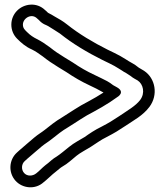

<svg xmlns="http://www.w3.org/2000/svg" viewBox="-20 -710 714 830"><path d="M575.2 -362.1C599.2 -346.4 608.3 -307.7 586 -278C566.5 -252 532 -233 495 -207.7C465.5 -188.1 451.1 -179.2 418.9 -162.4C390.3 -148.7 365.5 -131.6 346.1 -117.8C329 -107.2 299.3 -92.1 279.2 -75.4C260.1 -60.1 240.8 -43.6 225.1 -33.4C207.6 -23.4 196 -11.3 188 -5C173.6 5.4 157.1 20.7 146.2 31.4L136.2 39.7C121.9 51.3 98 53.4 84.2 37.9C70.9 23 72.7 -0.9 86.7 -13.4L97.8 -23.5C116.8 -40.6 140.7 -59.6 160.4 -77.1C174 -88.5 186.8 -95.2 204.5 -109.4C227.9 -127.8 247.5 -144.2 273.8 -159.5C313.7 -183.9 343.5 -206.3 384.6 -226.8C415.7 -243.8 426 -250 454.8 -268.1L487.2 -290.4C487.2 -290.4 523.9 -311.3 485.1 -332.9L469.1 -341.8C451 -356.2 435.2 -363.7 418.9 -371.5L389.7 -385.6C354.7 -401.9 326.3 -418.3 295.1 -439.6C294.8 -439.9 294.3 -440.2 294 -440.3L258.1 -462.3C232.2 -478.4 217.7 -487.9 195.3 -505.8C176.3 -520 159 -531.4 139.2 -541.4C124.7 -548.6 111.2 -557.2 97.7 -570.7C88.1 -580.2 79 -587.4 79 -603.5C79 -631.7 116.6 -654 140.3 -630.3C142.7 -627.9 145.4 -625.8 148 -623.5C165.4 -603.9 180 -602.6 188.1 -597.2C204.4 -586.4 222.2 -576.8 239 -565C294.8 -520.4 357.6 -483.3 423 -450.6L452 -436.6C468.5 -428.3 481.5 -421.6 494.4 -413L508.5 -404.2C515.2 -399 518.8 -397.8 520.7 -397C528.1 -392.6 535.1 -388 543.8 -382.1C557.7 -370.5 567.7 -367.1 575.2 -362.1ZM602.8 -403.9C588.5 -413.3 582.2 -415.1 575.3 -421C562.4 -432 549.4 -437.6 537.2 -445.2L521.6 -455C506.7 -464.8 491.1 -472.9 474 -481.4L445 -495.4C382.3 -526.8 321.3 -563.2 269.6 -604.5C252.1 -618.6 233.5 -629.1 215 -639.4C196.5 -651.3 188.5 -652.9 185.5 -656.6C182.7 -660.2 178.5 -663.3 175 -666.3C138.4 -702 83.5 -694.7 52.9 -662.9C38.5 -647.9 29 -627.1 29 -603.5C29 -580.3 37.9 -558.7 54.3 -542.3C71.5 -525.2 91.4 -507.4 117.5 -496.3C132.3 -488.9 147.3 -479.2 164.7 -466.2C187.8 -447.8 205.5 -436.1 231.9 -419.7L267.4 -398C299.2 -376.3 331.9 -357.4 368.3 -340.4L396.3 -326.9C407.5 -320.4 418.3 -315.3 427.4 -310C400 -292.7 392 -287.9 361.4 -271.2C318 -249.3 284 -224.4 248.2 -202.5C218.6 -185.2 196.1 -166.3 173.5 -148.6C159.3 -137.2 145.7 -130.2 127.6 -114.9C108.3 -97.8 85.3 -79.5 64.2 -60.5L53.3 -50.6C18.8 -19.8 14.9 35.3 46.8 71.1C76.6 104.5 132.1 111.1 168.5 77.8L178.8 69.3C190.2 60.1 206.5 43.2 217.9 35C231.7 24.3 240.9 15 250.1 9.9C272.8 -2.7 291.7 -21.3 310.8 -36.6C325 -48.5 353.4 -63.4 373.3 -75.8C394.9 -89.3 416.1 -105.7 441.1 -117.6C476.3 -135.9 492.2 -145.8 523 -166.3C556.8 -189.4 597.4 -209.9 626 -248C664.8 -299.7 652.1 -371.5 602.8 -403.9Z"/></svg>

Font: Smoothie
Style: Outline
Weight: 400
Foundry: Cannot Into Space Fonts
Version: Version 0.8